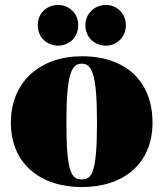

<svg xmlns="http://www.w3.org/2000/svg" viewBox="-20 -743 663 778"><path d="M312 15C481 15 598 -80 598 -246C598 -412 491 -515 312 -515C143 -515 24 -412 24 -246C24 -80 143 15 312 15ZM311 -16C270 -16 249 -43 249 -246C249 -444 270 -485 311 -485C352 -485 373 -446 373 -246C373 -42 352 -16 311 -16ZM215 -558C257 -558 297 -589 297 -641C297 -692 257 -723 215 -723C173 -723 133 -692 133 -641C133 -589 173 -558 215 -558ZM409 -558C450 -558 490 -589 490 -641C490 -692 450 -723 409 -723C366 -723 326 -690 326 -641C326 -589 366 -558 409 -558Z"/></svg>

Font: Sprat Condensed Black
Style: Regular
Weight: 900
Designer: Ethan Nakache
Foundry: Collletttivo
Version: Version 2.000;Glyphs 3.2 (3217)